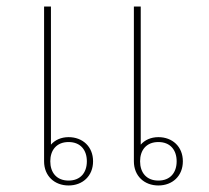

<svg xmlns="http://www.w3.org/2000/svg" viewBox="-20 -556 640 588"><path d="M465 12C508 12 540 -17 540 -62C540 -107 508 -136 465 -136C442 -136 423 -127 411 -113V-536H390V-62C390 -17 422 12 465 12ZM465 -3C428 -3 409 -28 409 -62C409 -96 428 -121 465 -121C502 -121 521 -96 521 -62C521 -28 502 -3 465 -3ZM190 12C233 12 265 -17 265 -62C265 -107 233 -136 190 -136C167 -136 148 -127 136 -113V-536H115V-62C115 -17 147 12 190 12ZM190 -3C153 -3 134 -28 134 -62C134 -96 153 -121 190 -121C227 -121 246 -96 246 -62C246 -28 227 -3 190 -3Z"/></svg>

Font: IBM Plex Thai Looped Thin
Style: Regular
Weight: 100
Designer: Mike Abbink, Paul van der Laan, Pieter van Rosmalen, Ben Mitchell, Mark Frömberg
Foundry: Bold Monday
Version: Version 1.0